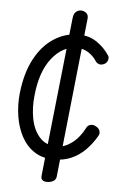

<svg xmlns="http://www.w3.org/2000/svg" viewBox="-53 -681 530 810"><g transform="rotate(5 212.0 -275.5)"><path d="M198 -6Q149.5 -6 115.2 -28.2Q81 -50.5 60.5 -88.5Q40 -126.5 32.5 -173.8Q25 -221 30 -271Q39.5 -359 71.8 -418.8Q104 -478.5 152 -509.2Q200 -540 255.5 -540Q300 -540 333.2 -517.5Q366.5 -495 388 -461.5Q392 -455 389.2 -444Q386.5 -433 375.5 -426.5Q362.5 -420 353 -423Q343.5 -426 338.5 -433Q326 -453.5 304 -468.5Q282 -483.5 252.5 -483.5Q193 -483.5 148 -426.8Q103 -370 93 -269Q87 -216.5 96.2 -169Q105.5 -121.5 132.5 -91.5Q159.5 -61.5 206 -61.5Q237.5 -61.5 269.2 -85.2Q301 -109 323 -152.5Q328 -162 339.5 -164.8Q351 -167.5 363.5 -160Q375.5 -153.5 378.8 -142.5Q382 -131.5 376.5 -122Q357 -88 331.2 -61.8Q305.5 -35.5 272.5 -20.8Q239.5 -6 198 -6ZM177 91Q164.5 91 157.5 85.2Q150.5 79.5 152 67L224.5 -607.5Q226.5 -626.5 237 -634.8Q247.5 -643 259 -642Q271.5 -641 280.5 -633Q289.5 -625 287.5 -609L216 65Q214.5 78.5 202.8 84.8Q191 91 177 91Z"/></g></svg>

Font: Edu SA Hand
Style: Regular
Weight: 400
Designer: Tina and Corey Anderson, Eben Sorkin, Mirko Velimirovic
Foundry: Google for Education
Version: Version 2.000